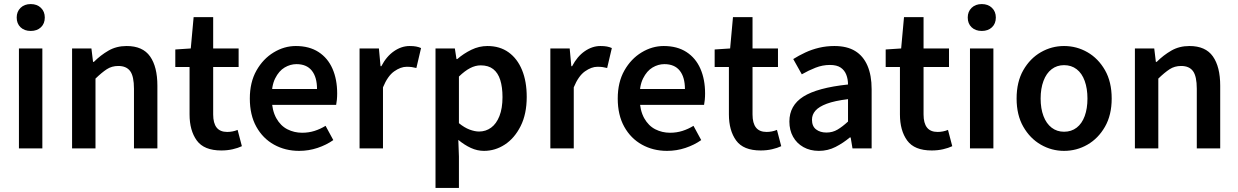

<svg xmlns="http://www.w3.org/2000/svg" viewBox="-20 -729 6081 943"><path d="M73 0V-491H188V0ZM131 -577Q100 -577 81 -595Q62 -613 62 -643Q62 -672 81 -690.5Q100 -709 131 -709Q162 -709 181 -690.5Q200 -672 200 -643Q200 -613 181 -595Q162 -577 131 -577Z M334 0V-491H429L437 -425H441Q474 -458 513 -480.5Q552 -503 602 -503Q681 -503 717 -452Q753 -401 753 -308V0H638V-293Q638 -354 619.5 -379.5Q601 -405 561 -405Q529 -405 504.5 -389Q480 -373 449 -343V0Z M1067 10Q982 10 946.5 -39Q911 -88 911 -167V-400H841V-486L917 -491L931 -645H1027V-491H1152V-400H1027V-167Q1027 -124 1044 -102.5Q1061 -81 1096 -81Q1109 -81 1122 -83.5Q1135 -86 1147 -91L1168 -11Q1149 -2 1123 4Q1097 10 1067 10Z M1449 12Q1381 12 1326 -18.5Q1271 -49 1239 -106.5Q1207 -164 1207 -245Q1207 -325 1239.5 -382.5Q1272 -440 1324 -471.5Q1376 -503 1433 -503Q1499 -503 1544.5 -473.5Q1590 -444 1613 -391.5Q1636 -339 1636 -270Q1636 -254 1634.5 -238.5Q1633 -223 1631 -214H1295L1293 -292H1537Q1537 -350 1511.5 -382Q1486 -414 1436 -414Q1406 -414 1378 -397.5Q1350 -381 1331.5 -344Q1313 -307 1314 -246Q1316 -186 1337 -148.5Q1358 -111 1391.5 -94Q1425 -77 1464 -77Q1496 -77 1524.5 -86Q1553 -95 1579 -111L1617 -41Q1583 -17 1539.5 -2.5Q1496 12 1449 12Z M1746 0V-491H1841L1849 -404H1853Q1878 -452 1915 -477.5Q1952 -503 1992 -503Q2011 -503 2024 -500.5Q2037 -498 2048 -493L2025 -395Q2013 -398 2003 -399.5Q1993 -401 1977 -401Q1948 -401 1916 -378.5Q1884 -356 1861 -300V0Z M2119 194V-491H2214L2222 -439H2226Q2257 -466 2295 -484.5Q2333 -503 2374 -503Q2435 -503 2478 -472Q2521 -441 2544 -385Q2567 -329 2567 -253Q2567 -169 2537 -109.5Q2507 -50 2459.5 -19Q2412 12 2357 12Q2324 12 2292.5 -2.5Q2261 -17 2231 -42L2234 40V194ZM2333 -83Q2366 -83 2392 -102Q2418 -121 2433 -159Q2448 -197 2448 -252Q2448 -301 2437 -336Q2426 -371 2402.5 -389.5Q2379 -408 2341 -408Q2315 -408 2289 -394.5Q2263 -381 2234 -353V-124Q2261 -102 2286.5 -92.5Q2312 -83 2333 -83Z M2683 0V-491H2778L2786 -404H2790Q2815 -452 2852 -477.5Q2889 -503 2929 -503Q2948 -503 2961 -500.5Q2974 -498 2985 -493L2962 -395Q2950 -398 2940 -399.5Q2930 -401 2914 -401Q2885 -401 2853 -378.5Q2821 -356 2798 -300V0Z M3256 12Q3188 12 3133 -18.5Q3078 -49 3046 -106.5Q3014 -164 3014 -245Q3014 -325 3046.5 -382.5Q3079 -440 3131 -471.5Q3183 -503 3240 -503Q3306 -503 3351.5 -473.5Q3397 -444 3420 -391.5Q3443 -339 3443 -270Q3443 -254 3441.5 -238.5Q3440 -223 3438 -214H3102L3100 -292H3344Q3344 -350 3318.5 -382Q3293 -414 3243 -414Q3213 -414 3185 -397.5Q3157 -381 3138.5 -344Q3120 -307 3121 -246Q3123 -186 3144 -148.5Q3165 -111 3198.5 -94Q3232 -77 3271 -77Q3303 -77 3331.5 -86Q3360 -95 3386 -111L3424 -41Q3390 -17 3346.5 -2.5Q3303 12 3256 12Z M3716 10Q3631 10 3595.5 -39Q3560 -88 3560 -167V-400H3490V-486L3566 -491L3580 -645H3676V-491H3801V-400H3676V-167Q3676 -124 3693 -102.5Q3710 -81 3745 -81Q3758 -81 3771 -83.5Q3784 -86 3796 -91L3817 -11Q3798 -2 3772 4Q3746 10 3716 10Z M4002 12Q3959 12 3926 -6.5Q3893 -25 3875 -57.5Q3857 -90 3857 -132Q3857 -211 3925.5 -254.5Q3994 -298 4145 -314Q4145 -340 4136.5 -362Q4128 -384 4109 -397Q4090 -410 4056 -410Q4020 -410 3985.5 -396.5Q3951 -383 3918 -364L3876 -439Q3903 -456 3935 -471Q3967 -486 4003 -494.5Q4039 -503 4078 -503Q4140 -503 4180 -478.5Q4220 -454 4240.5 -406.5Q4261 -359 4261 -291V0H4167L4158 -54H4154Q4122 -27 4084 -7.5Q4046 12 4002 12ZM4039 -78Q4069 -78 4093.5 -92.5Q4118 -107 4145 -132V-242Q4079 -234 4040.5 -219.5Q4002 -205 3985 -185.5Q3968 -166 3968 -141Q3968 -109 3988 -93.5Q4008 -78 4039 -78Z M4556 10Q4471 10 4435.5 -39Q4400 -88 4400 -167V-400H4330V-486L4406 -491L4420 -645H4516V-491H4641V-400H4516V-167Q4516 -124 4533 -102.5Q4550 -81 4585 -81Q4598 -81 4611 -83.5Q4624 -86 4636 -91L4657 -11Q4638 -2 4612 4Q4586 10 4556 10Z M4744 0V-491H4859V0ZM4802 -577Q4771 -577 4752 -595Q4733 -613 4733 -643Q4733 -672 4752 -690.5Q4771 -709 4802 -709Q4833 -709 4852 -690.5Q4871 -672 4871 -643Q4871 -613 4852 -595Q4833 -577 4802 -577Z M5206 12Q5145 12 5092 -18.5Q5039 -49 5006 -106.5Q4973 -164 4973 -245Q4973 -327 5006 -384.5Q5039 -442 5092 -472.5Q5145 -503 5206 -503Q5268 -503 5321 -472.5Q5374 -442 5407 -384.5Q5440 -327 5440 -245Q5440 -164 5407 -106.5Q5374 -49 5321 -18.5Q5268 12 5206 12ZM5206 -82Q5242 -82 5268 -102Q5294 -122 5307.5 -159Q5321 -196 5321 -245Q5321 -294 5307.5 -331.5Q5294 -369 5268 -389Q5242 -409 5206 -409Q5171 -409 5145 -389Q5119 -369 5105 -331.5Q5091 -294 5091 -245Q5091 -196 5105 -159Q5119 -122 5145 -102Q5171 -82 5206 -82Z M5554 0V-491H5649L5657 -425H5661Q5694 -458 5733 -480.5Q5772 -503 5822 -503Q5901 -503 5937 -452Q5973 -401 5973 -308V0H5858V-293Q5858 -354 5839.5 -379.5Q5821 -405 5781 -405Q5749 -405 5724.5 -389Q5700 -373 5669 -343V0Z"/></svg>

Font: Mada SemiBold
Style: Regular
Weight: 600
Designer: Khaled Hosny
Version: Version 1.5